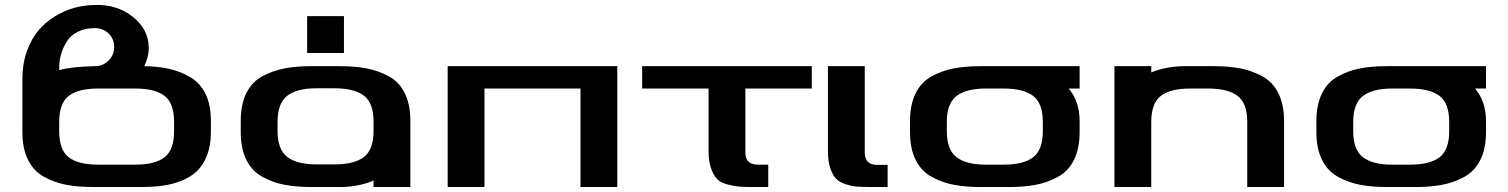

<svg xmlns="http://www.w3.org/2000/svg" viewBox="-20 -752 6065 772"><path d="M578 -562Q579 -525 560 -486Q619 -485 663.5 -474.5Q708 -464 747 -440.5Q786 -417 807 -373Q828 -329 828 -265V-221Q828 -167 812.5 -127.5Q797 -88 772 -64Q747 -40 709 -25Q671 -10 631.5 -5Q592 0 543 0H356Q293 0 246 -9Q199 -18 157 -41Q115 -64 92.5 -109.5Q70 -155 70 -221V-434Q70 -495 88 -545.5Q106 -596 135 -630Q164 -664 203 -687.5Q242 -711 282.5 -721.5Q323 -732 365 -732Q452 -734 514.5 -684Q577 -634 578 -562ZM218 -479V-470Q267 -484 363 -486Q394 -486 416.5 -508.5Q439 -531 439 -563Q439 -596 416.5 -617.5Q394 -639 361 -639Q323 -639 293.5 -624.5Q264 -610 248.5 -585Q233 -560 225.5 -533.5Q218 -507 218 -479ZM680 -225V-261Q680 -337 641.5 -366.5Q603 -396 524 -396H374Q295 -396 256.5 -366.5Q218 -337 218 -261V-225Q218 -149 256.5 -119.5Q295 -90 374 -90H524Q603 -90 641.5 -119.5Q680 -149 680 -225Z M1096 -262V-226Q1096 -151 1135 -121Q1174 -91 1252 -91H1325Q1404 -91 1443 -120.5Q1482 -150 1482 -226V-262Q1482 -338 1443 -367.5Q1404 -397 1325 -397H1252Q1174 -397 1135 -367Q1096 -337 1096 -262ZM1630 -266V0H1482V-26Q1421 0 1345 0H1234Q1171 0 1124 -9Q1077 -18 1035 -41Q993 -64 970.5 -109.5Q948 -155 948 -222V-266Q948 -332 970.5 -377.5Q993 -423 1035 -445.5Q1077 -468 1124 -477Q1171 -486 1234 -486H1345Q1407 -486 1454 -477Q1501 -468 1543 -445.5Q1585 -423 1607.5 -377.5Q1630 -332 1630 -266ZM1363 -687V-539H1215V-687Z M1928 -396V0H1780V-486H2462V0H2314V-396Z M2562 -486H3244V-396H2977V-138Q2977 -90 3028 -90H3069V0H3008Q2971 0 2949 -2Q2927 -4 2901 -11.5Q2875 -19 2861.5 -34Q2848 -49 2838.5 -77Q2829 -105 2829 -145V-396H2562Z M3457 -138Q3457 -89 3508 -89H3549V0H3489Q3451 0 3429 -1.5Q3407 -3 3381 -11Q3355 -19 3341.5 -33.5Q3328 -48 3318.5 -75.5Q3309 -103 3309 -143V-486H3457Z M3787 -225Q3787 -150 3826 -120Q3865 -90 3943 -90H4016Q4095 -90 4134 -119.5Q4173 -149 4173 -225V-261Q4173 -337 4134 -366.5Q4095 -396 4016 -396H3943Q3865 -396 3826 -366Q3787 -336 3787 -261ZM4321 -486V-396H4277Q4321 -344 4321 -265V-221Q4321 -155 4298.5 -109.5Q4276 -64 4234 -41Q4192 -18 4145 -9Q4098 0 4036 0H3925Q3862 0 3815 -9Q3768 -18 3726 -41Q3684 -64 3661.5 -109.5Q3639 -155 3639 -221V-265Q3639 -331 3661.5 -376.5Q3684 -422 3726 -445Q3768 -468 3815 -477Q3862 -486 3925 -486Z M4995 0V-261Q4995 -337 4956 -366.5Q4917 -396 4838 -396H4765Q4686 -396 4647.5 -366.5Q4609 -337 4609 -261V0H4461V-486H4609V-461Q4671 -486 4747 -486H4858Q4920 -486 4967 -477Q5014 -468 5056 -445Q5098 -422 5120.5 -376.5Q5143 -331 5143 -265V0Z M5421 -225Q5421 -150 5460 -120Q5499 -90 5577 -90H5650Q5729 -90 5768 -119.5Q5807 -149 5807 -225V-261Q5807 -337 5768 -366.5Q5729 -396 5650 -396H5577Q5499 -396 5460 -366Q5421 -336 5421 -261ZM5955 -486V-396H5911Q5955 -344 5955 -265V-221Q5955 -155 5932.5 -109.5Q5910 -64 5868 -41Q5826 -18 5779 -9Q5732 0 5670 0H5559Q5496 0 5449 -9Q5402 -18 5360 -41Q5318 -64 5295.5 -109.5Q5273 -155 5273 -221V-265Q5273 -331 5295.5 -376.5Q5318 -422 5360 -445Q5402 -468 5449 -477Q5496 -486 5559 -486Z"/></svg>

Font: Aneo
Style: Bold
Weight: 700
Designer: Anastasios Pappas
Foundry: Anastasios Pappas
Version: Version 1.000